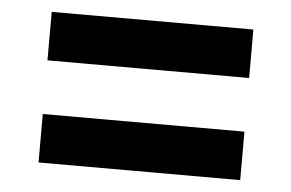

<svg xmlns="http://www.w3.org/2000/svg" viewBox="-36 -551 671 442"><g transform="rotate(5 300.0 -330.0)"><path d="M67 -392V-504H533V-392ZM67 -156V-268H533V-156Z"/></g></svg>

Font: Source Code Pro ExtraBold
Style: Regular
Weight: 800
Monospace: yes
Designer: Paul D. Hunt, Teo Tuominen
Foundry: Adobe Systems Incorporated
Version: Version 1.018;hotconv 1.0.116;makeotfexe 2.5.65601